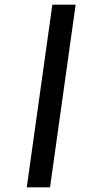

<svg xmlns="http://www.w3.org/2000/svg" viewBox="-20 -679 420 825"><path d="M95 126 205 -659H305L195 126Z"/></svg>

Font: Neutral Grotesk
Style: Italic
Weight: 400
Italic angle: -8°
Designer: Nawras Khrais
Foundry: Nawras Khrais
Version: Version 1.000